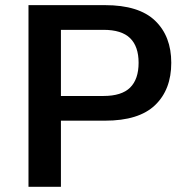

<svg xmlns="http://www.w3.org/2000/svg" viewBox="-20 -720 720 740"><path d="M640.1 -478Q640.1 -374.5 577.6 -314.7Q515.1 -254.9 384.8 -254.9H214.8V0H89.8V-700.2H384.8Q515.1 -700.2 577.6 -640.4Q640.1 -580.6 640.1 -478ZM514.2 -478Q514.2 -541 481.4 -573Q448.7 -605 378.9 -605H214.8V-350.1H378.9Q448.7 -350.1 481.4 -382.3Q514.2 -414.6 514.2 -478Z"/></svg>

Font: Fivo Sans Modern Med
Style: Regular
Weight: 450
Designer: Alexander Slobzheninov
Foundry: Alexander Slobzheninov
Version: 1.0